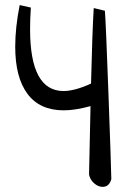

<svg xmlns="http://www.w3.org/2000/svg" viewBox="-20 -728 499 757"><path d="M349.6 -696.3 393.6 -685.5Q397.5 -635.7 407.7 -356Q418 -76.2 418.9 -21.5Q410.2 8.8 384.8 8.8Q367.2 8.8 351.1 -5.4Q335 -19.5 331.1 -40Q332 -56.6 336.9 -309.6Q276.4 -293 231.4 -293Q136.7 -293 88.4 -357.9Q40 -422.9 40 -543.9Q40 -619.1 57.6 -708L101.6 -698.2Q98.6 -652.3 98.6 -612.3Q98.6 -369.1 230.5 -369.1Q274.4 -369.1 338.9 -398.4Q343.8 -601.6 349.6 -696.3Z"/></svg>

Font: Neucha
Style: Regular
Weight: 400
Designer: Jovanny Lemonad
Foundry: Jovanny Lemonad
Version: Version 001.001